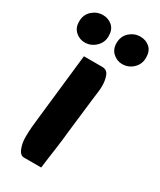

<svg xmlns="http://www.w3.org/2000/svg" viewBox="-188 -748 690 827"><g transform="rotate(30 157.0 -335.0)"><path d="M80 16Q62 16 52 -9Q42 -34 42 -63Q42 -91 44 -113.5Q46 -136 50 -170L86 -491H177Q201 -491 209.5 -469Q218 -447 218 -419Q218 -405 216 -389.5Q214 -374 210 -342L191 -179Q186 -129 181 -94Q176 -59 172.5 -33Q169 -7 166 16ZM245 -544Q219 -544 199 -562Q179 -580 179 -610Q179 -645 202 -665.5Q225 -686 255 -686Q283 -686 302 -669Q321 -652 321 -619Q321 -587 298.5 -565.5Q276 -544 245 -544ZM59 -544Q32 -544 12.5 -562Q-7 -580 -7 -610Q-7 -645 16 -665.5Q39 -686 69 -686Q96 -686 115.5 -669Q135 -652 135 -619Q135 -587 112 -565.5Q89 -544 59 -544Z"/></g></svg>

Font: Alkatra SemiBold
Style: Regular
Weight: 600
Designer: Suman Bhandary
Version: Version 1.100;gftools[0.9.22]